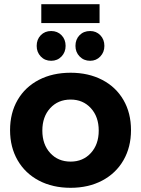

<svg xmlns="http://www.w3.org/2000/svg" viewBox="-20 -890 673 916"><path d="M605 -269Q605 -188 569 -125.5Q533 -63 467.5 -28.5Q402 6 317 6Q231 6 165.5 -28.5Q100 -63 64 -125.5Q28 -188 28 -269Q28 -351 64 -413Q100 -475 165.5 -509Q231 -543 317 -543Q402 -543 467.5 -509Q533 -475 569 -413Q605 -351 605 -269ZM182 -267Q182 -201 219.5 -160Q257 -119 317 -119Q376 -119 413.5 -160Q451 -201 451 -267Q451 -333 413.5 -374Q376 -415 317 -415Q257 -415 219.5 -374Q182 -333 182 -267ZM293 -671Q293 -641 273.5 -620.5Q254 -600 224 -600Q194 -600 174.5 -620.5Q155 -641 155 -671Q155 -702 174.5 -722Q194 -742 224 -742Q254 -742 273.5 -722Q293 -702 293 -671ZM478 -671Q478 -641 458.5 -620.5Q439 -600 410 -600Q380 -600 360 -620.5Q340 -641 340 -671Q340 -702 359.5 -722Q379 -742 410 -742Q439 -742 458.5 -722Q478 -702 478 -671ZM177 -870H455V-780H177Z"/></svg>

Font: Montserrat SemiBold
Style: Regular
Weight: 600
Designer: Julieta Ulanovsky
Foundry: Julieta Ulanovsky
Version: Version 6.001